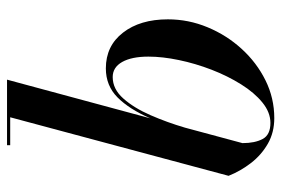

<svg xmlns="http://www.w3.org/2000/svg" viewBox="-147 -643 800 546"><g transform="rotate(-90 253.0 -370.0)"><path d="M192.5 -741H113V-750H299.5L189.5 -342.5Q215.5 -402.5 249 -435.8Q282.5 -469 331.5 -469Q395.5 -469 433.2 -420.2Q471 -371.5 471 -292.5Q471 -234 448.5 -179.8Q426 -125.5 387 -82.8Q348 -40 297.5 -15Q247 10 190 10Q149.5 10 117.5 -8.2Q85.5 -26.5 62.5 -56.2Q39.5 -86 26 -120ZM119 -80.5Q119 -45 130.8 -23Q142.5 -1 176.5 -1Q206.5 -1 234.5 -23.8Q262.5 -46.5 286.2 -84.5Q310 -122.5 327.8 -168.5Q345.5 -214.5 355.2 -261.2Q365 -308 365 -348Q365 -395.5 349.8 -422.5Q334.5 -449.5 307 -449.5Q272.5 -449.5 245.8 -419.2Q219 -389 198.5 -342Q178 -295 163 -244Z"/></g></svg>

Font: Bodoni* 24pt Medium
Style: Italic
Weight: 500
Italic angle: -13°
Version: Version 2.3